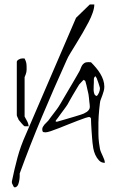

<svg xmlns="http://www.w3.org/2000/svg" viewBox="-20 -708 580 842"><path d="M79.1 -451.9Q81.1 -451.9 84 -451.7Q86.9 -451.4 87.9 -451.4Q93.8 -439.8 95.2 -432.2Q96.7 -424.5 96.7 -413.5Q96.7 -406.9 96.7 -402Q96.7 -397 95.7 -392.1Q94.7 -387.1 92.8 -381.9Q90.8 -376.7 87.9 -369.6V-197.1Q88.9 -194.9 91.8 -189.7Q94.7 -184.5 98.1 -178.2Q101.6 -171.9 103.5 -165.6Q105.5 -159.2 105.5 -154.3H87.9Q86.9 -154.3 83.5 -157.6Q80.1 -160.9 76.2 -165.3Q72.3 -169.7 68.4 -174.6Q64.5 -179.6 61.5 -182.9Q61.5 -184.5 60.1 -187.2Q58.6 -190 57.1 -193Q55.7 -196 54.7 -198.8Q53.7 -201.5 53.7 -202.6V-436.6Q53.7 -442 62 -447Q70.3 -451.9 79.1 -451.9ZM32.2 86.9Q43 34.2 56.6 -16.6Q70.3 -67.4 92.8 -117.2L313.5 -629.9L374 -688.5H393.6Q393.6 -672.9 386.7 -652.8Q379.9 -632.8 368.2 -610.4Q356.4 -587.9 342.8 -564.5Q329.1 -541 315.4 -518.6Q301.8 -496.1 289.6 -476.6Q277.3 -457 271.5 -442.4Q215.8 -319.3 164.1 -196.3Q112.3 -73.2 66.4 52.7V63.5Q66.4 71.3 64.9 81.1Q63.5 90.8 60.1 100.1Q56.6 109.4 49.8 112.3Q48.8 113.3 47.9 113.3H43Q42 113.3 41 112.3Q40 111.3 37.1 105Q34.2 98.6 32.2 94.7ZM379.1 -183.9Q380.5 -186.3 377.9 -190.4Q375.4 -194.5 373.1 -194.5Q368.7 -195.6 354.6 -191Q340.6 -186.3 321.4 -178.9Q302.1 -171.6 280.3 -162.8Q258.5 -154 238.5 -146.1Q218.6 -138.2 202.7 -132.9Q186.8 -127.6 179.4 -127.6Q169 -127.6 167.2 -131.4Q165.3 -135.3 165.3 -141.1Q165.3 -147 168.3 -152Q171.2 -156.9 174.9 -161.6Q178.6 -166.3 183.5 -170.4Q188.3 -174.5 192 -179.2Q195.7 -184.5 202.7 -193.9Q209.7 -203.3 217.1 -212.9Q224.5 -222.6 230.4 -230.5Q236.3 -238.4 237.1 -240.2Q239.3 -243.7 245.6 -254Q251.9 -264.2 260 -278.6Q268.1 -293 278.1 -309.4Q288.1 -325.8 297.3 -341.9Q306.6 -358.1 314.7 -371.8Q322.8 -385.6 327.3 -393.8Q331 -400.3 333.6 -407.6Q336.2 -414.9 339.9 -421.1Q343.6 -427.2 349.8 -431.3Q356.1 -435.5 366.5 -435.5Q368 -435.5 373.1 -435.2Q378.3 -434.9 379.1 -434.9Q390.9 -423.1 401.2 -410.8Q411.6 -398.5 419.7 -385Q427.9 -371.5 432.7 -357.2Q437.5 -342.8 437.5 -328.2Q437.5 -317.6 434.9 -308.8Q432.3 -300 429.3 -291.2L422.7 -273.6Q419 -265.4 418.2 -256Q416 -240.2 414.9 -226.1Q413.8 -212.1 412.7 -198.6Q411.6 -185.1 411.6 -171.3Q411.6 -157.5 411.6 -142.9V-119.4Q411.6 -110 412.3 -100.9Q413.1 -91.9 414.2 -81.6Q415.3 -71.3 418.2 -56.1Q419.7 -47.9 423.1 -40.3Q426.4 -32.6 430.1 -24.7Q433.8 -16.8 436.7 -9.2Q439.7 -1.6 439.7 6.1Q424.2 6.1 414.2 -4.5Q404.2 -15.1 397.9 -29.1Q391.6 -43.2 389 -58.1Q386.4 -73.1 385.7 -81.9Q385 -87.8 383.9 -102.4Q382.8 -117.1 381.6 -133.2Q380.5 -149.3 379.8 -164Q379.1 -178.6 379.1 -183.9ZM224.5 -174.5H231.1Q231.9 -174.5 243.7 -178.1Q255.6 -181.6 271.8 -186.3Q288.1 -191 305.5 -196.2Q322.8 -201.5 333.9 -205Q340.6 -206.8 347.6 -210Q354.6 -213.2 360.6 -217.3Q366.5 -221.4 370.2 -227Q373.9 -232.6 373.9 -239Q373.9 -241.4 373.5 -245.8Q373.1 -250.2 373.1 -250.8Q372.4 -254.3 371.7 -262.2Q370.9 -270.1 370.2 -278Q369.4 -285.9 368.3 -293Q367.2 -300 366.5 -301.8Q365 -307 363.2 -315.8Q361.3 -324.6 359.5 -332.6Q357.6 -340.5 355.8 -346.6Q353.9 -352.8 353.9 -352.8L347.3 -358.1Q345.8 -357.5 343.2 -354.5Q340.6 -351.6 337.3 -348.4Q333.9 -345.2 331.4 -341.9Q328.8 -338.7 327.3 -337.5Q325.8 -335.2 321.4 -327.9Q316.9 -320.5 311 -310.6Q305.1 -300.6 298.4 -289.5Q291.8 -278.3 286.2 -268.1Q280.7 -257.8 276.3 -250.2Q271.8 -242.5 269.6 -240.2Q267.4 -236.7 260.7 -227.9Q254.1 -219.1 247 -209.4Q240 -199.7 233.7 -191Q227.5 -182.2 224.5 -179.2ZM391.6 -346.9Q391.6 -341.6 390.9 -332.3Q390.1 -322.9 390.5 -313.2Q390.9 -303.5 393.8 -295.9Q396.8 -288.3 404.9 -287.1Q410.9 -293.6 414.5 -302.9Q418.2 -312.3 418.2 -319.9V-322.3Q417.5 -325.2 415.7 -331.4Q413.8 -337.5 411.6 -344.3Q409.4 -351 407.2 -356.3Q404.9 -361.6 404.9 -363.3Q404.2 -365.1 402 -368.6Q399.8 -372.1 398.3 -373.9Q391.6 -368.6 391.6 -360.4Z"/></svg>

Font: Zeyada
Style: Regular
Weight: 400
Version: Version 1.002 2010